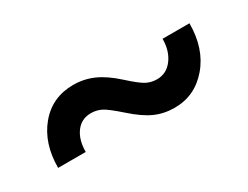

<svg xmlns="http://www.w3.org/2000/svg" viewBox="-35 -578 735 568"><g transform="rotate(-30 332.5 -293.5)"><path d="M607.4 -383.8Q607.4 -297.9 561 -243.4Q514.6 -189 445.3 -189Q409.2 -189 378.7 -202.6Q348.1 -216.3 310.5 -249.8Q272.9 -283.2 256.6 -291.3Q240.2 -299.3 221.7 -299.3Q189 -299.3 170.2 -273.9Q151.4 -248.5 151.4 -207.5H57.1Q57.1 -291 101.6 -344.5Q146 -397.9 218.3 -397.9Q254.4 -397.9 286.9 -383.5Q319.3 -369.1 354.7 -336.9Q390.1 -304.7 406.5 -296.4Q422.9 -288.1 441.9 -288.1Q474.6 -288.1 495.1 -315.4Q515.6 -342.8 515.6 -383.8Z"/></g></svg>

Font: Vazir Medium UI
Style: Medium-UI
Weight: 500
Designer: Saber Rastikerdar
Foundry: Saber Rastikerdar
Version: Version 30.0.0